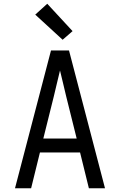

<svg xmlns="http://www.w3.org/2000/svg" viewBox="-20 -1004 640 1024"><path d="M60 0 188 -490 252 -735H348L412 -490L540 0H454L407 -191H193L146 0ZM211 -265H389L333 -490Q325 -525 316.5 -559.5Q308 -594 300 -628Q292 -594 283.5 -559.5Q275 -525 267 -490ZM314 -792 168 -926 232 -984 367 -838Z"/></svg>

Font: Iosevka Mono
Style: Regular
Weight: 400
Designer: Belleve Invis
Foundry: Belleve Invis
Version: Version 11.1.1